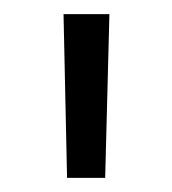

<svg xmlns="http://www.w3.org/2000/svg" viewBox="-20 -690 244 272"><path d="M70 -670 75 -438H129L135 -670Z"/></svg>

Font: LT Wave Text Light
Style: Regular
Weight: 300
Designer: Daniel Lyons
Version: Version 2.5 (Glyphs App)